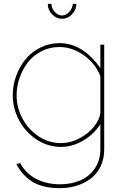

<svg xmlns="http://www.w3.org/2000/svg" viewBox="-20 -750 643 993"><path d="M356.9 -730H375Q375 -699.2 352.5 -676Q330.1 -652.8 300.8 -652.8Q271.5 -652.8 249.3 -676Q227.1 -699.2 227.1 -730H246.1Q246.1 -707.5 262.9 -688.7Q279.8 -669.9 300.8 -669.9Q320.8 -669.9 337.4 -687.5Q354 -705.1 356.9 -730ZM45.9 -257.8Q45.9 -309.6 64 -358.4Q82 -407.2 113 -444.6Q144 -481.9 189.7 -504.4Q235.4 -526.9 287.1 -526.9Q408.2 -526.9 499 -397.9V-519H519V22Q519 71.8 500 111.1Q481 150.4 448.7 174.3Q416.5 198.2 376 210.7Q335.4 223.1 290 223.1Q202.6 223.1 149.7 191.2Q96.7 159.2 64.9 99.1L84 92.8Q114.3 148.9 168.7 176Q223.1 203.1 290 203.1Q348.1 203.1 394.8 183.1Q441.4 163.1 470.2 121.3Q499 79.6 499 22V-107.9Q465.8 -55.7 410.2 -22.9Q354.5 9.8 295.9 9.8Q226.1 9.8 167.7 -29.5Q109.4 -68.8 77.6 -129.9Q45.9 -190.9 45.9 -257.8ZM499 -168.9V-356Q474.1 -420.9 414.1 -463.9Q354 -506.8 287.1 -506.8Q236.3 -506.8 193.6 -484.6Q150.9 -462.4 123.5 -426.5Q96.2 -390.6 81.1 -346.7Q65.9 -302.7 65.9 -257.8Q65.9 -193.4 96.4 -136.5Q127 -79.6 180.2 -44.7Q233.4 -9.8 295.9 -9.8Q343.3 -9.8 389.9 -33.9Q436.5 -58.1 466.3 -95.2Q496.1 -132.3 499 -168.9Z"/></svg>

Font: Rawline Thin
Style: Regular
Weight: 250
Designer: Matt McInerney, Pablo Impallari, Rodrigo Fuenzalida
Foundry: Matt McInerney, Pablo Impallari, Rodrigo Fuenzalida
Version: Version 4.020;PS 004.020;hotconv 1.0.88;makeotf.lib2.5.64775